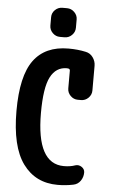

<svg xmlns="http://www.w3.org/2000/svg" viewBox="-63 -1002 626 1053"><g transform="rotate(5 250.0 -475.0)"><path d="M385.7 -730.5Q410.2 -725.6 425.3 -704.6Q440.4 -683.6 440.4 -658.2V-522.5Q440.4 -499 423.3 -481.9Q406.2 -464.8 382.8 -464.8H365.2Q341.8 -464.8 324.7 -481.9Q307.6 -499 307.6 -522.5V-620.1Q307.6 -628.9 298.8 -630.9Q295.9 -631.8 290 -631.8Q230.5 -631.8 200.2 -573.2Q169.9 -514.6 169.9 -375Q169.9 -95.7 320.3 -95.7Q356.4 -95.7 382.8 -105.5Q401.4 -111.3 418 -100.1Q434.6 -88.9 434.6 -70.3Q434.6 -44.9 420.4 -24.4Q406.2 -3.9 381.8 1Q339.8 9.8 294.9 9.8Q172.9 9.8 104 -84.5Q35.2 -178.7 35.2 -375Q35.2 -567.4 98.6 -653.8Q162.1 -740.2 290 -740.2Q341.8 -740.2 385.7 -730.5ZM237.3 -960H262.7Q286.1 -960 303.2 -942.9Q320.3 -925.8 320.3 -903.3V-857.4Q320.3 -834 303.2 -816.9Q286.1 -799.8 262.7 -799.8H237.3Q213.9 -799.8 196.8 -816.9Q179.7 -834 179.7 -857.4V-903.3Q179.7 -926.8 196.8 -943.4Q213.9 -960 237.3 -960Z"/></g></svg>

Font: Rounded Mgen+ 1mn bold
Style: Bold
Weight: 700
Designer: [Source Han Sans]
Ryoko NISHIZUKA  (kana & ideographs); Paul D. Hunt (Latin, Greek & Cyrillic); Wenlong ZHANG  (bopomofo
Version: Version 1.059.20150602